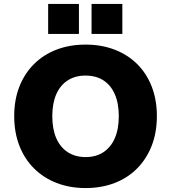

<svg xmlns="http://www.w3.org/2000/svg" viewBox="-20 -942 867 973"><path d="M414 11Q333 11 266.5 -15Q200 -41 152 -89Q104 -137 78 -204Q52 -271 52 -354Q52 -436 78 -502.5Q104 -569 152 -617Q200 -665 266.5 -690.5Q333 -716 414 -716Q494 -716 560.5 -690.5Q627 -665 675 -617.5Q723 -570 749 -503Q775 -436 775 -354Q775 -271 749 -204Q723 -137 675 -88.5Q627 -40 560.5 -14.5Q494 11 414 11ZM414 -146Q467 -146 504.5 -171Q542 -196 562 -242Q582 -288 582 -353Q582 -418 562 -464Q542 -510 504.5 -534.5Q467 -559 413 -559Q361 -559 323 -534.5Q285 -510 265 -464Q245 -418 245 -353Q245 -288 265 -242Q285 -196 323 -171Q361 -146 414 -146ZM444 -770V-922H600V-770ZM224 -770V-922H380V-770Z"/></svg>

Font: Nunito Sans 10pt Black
Style: Regular
Weight: 900
Designer: Vernon Adams
Foundry: Vernon Adams
Version: Version 3.101;gftools[0.9.27]